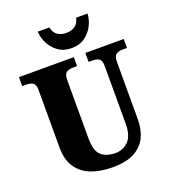

<svg xmlns="http://www.w3.org/2000/svg" viewBox="-166 -1059 1054 1190"><g transform="rotate(-20 361.0 -464.5)"><path d="M372 10Q293 10 232.5 -13Q172 -36 137.5 -86.5Q103 -137 103 -219V-598Q103 -635 85.5 -645Q68 -655 43 -655H16V-714H378V-655H351Q326 -655 308.5 -644.5Q291 -634 291 -594V-210Q291 -128 324.5 -97.5Q358 -67 419 -67Q468 -67 503.5 -102Q539 -137 539 -218V-598Q539 -635 522.5 -645Q506 -655 481 -655H454V-714H707V-655H679Q654 -655 636.5 -644.5Q619 -634 619 -594V-216Q619 -149 594 -98Q569 -47 515 -18.5Q461 10 372 10ZM386 -771Q333 -771 297 -797.5Q261 -824 242 -863Q223 -902 222 -939H298Q306 -903 329 -887Q352 -871 386 -871Q421 -871 444 -887Q467 -903 475 -939H550Q549 -902 530 -863Q511 -824 475 -797.5Q439 -771 386 -771Z"/></g></svg>

Font: Noto Serif Armenian SemiCondensed Black
Style: Regular
Weight: 900
Width: 4
Designer: Monotype Design Team
Foundry: Monotype Imaging Inc.
Version: Version 2.008; ttfautohint (v1.8.4.7-5d5b)